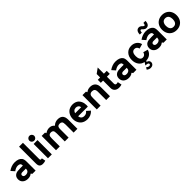

<svg xmlns="http://www.w3.org/2000/svg" viewBox="517 -2840 5141 5141"><g transform="rotate(-45 3087.0 -270.0)"><path d="M497.6 -474.6Q514.6 -452.6 522.9 -419.4Q531.2 -386.2 531.2 -330.1V0H406.7L385.7 -33.2H373.5Q356 -17.6 338.9 -8.8Q296.9 12.2 238.8 12.2Q144.5 12.2 88.4 -37.4Q32.2 -86.9 32.2 -168.9Q32.2 -218.3 53.5 -254.6Q74.7 -291 114.3 -311Q139.6 -324.2 178 -330.3Q216.3 -336.4 285.6 -336.4H385.7Q384.8 -366.2 379.2 -383.8Q373.5 -401.4 359.9 -412.1Q335.4 -432.1 283.2 -432.1Q249 -432.1 209.2 -416.7Q169.4 -401.4 133.3 -373.5L46.9 -471.2Q100.1 -510.3 161.9 -532.5Q223.6 -554.7 283.2 -554.7Q437 -554.7 497.6 -474.6ZM361.3 -140.1Q382.8 -164.1 385.3 -222.2H242.2Q211.9 -222.2 194.3 -202.1Q186 -192.9 183.6 -186.8Q181.2 -180.7 181.2 -168Q181.2 -139.2 201.9 -121.3Q222.7 -103.5 264.6 -103.5Q326.2 -103.5 361.3 -140.1Z M801.3 12.2Q738.3 12.2 704.6 -19Q688 -34.7 679.4 -61.3Q670.9 -87.9 670.9 -141.1V-766.6H817.9V-175.8Q817.9 -130.9 824.2 -121.1Q834 -109.9 853.5 -109.9Q866.2 -109.9 881.3 -114.3L902.3 -5.4Q852.1 12.2 801.3 12.2Z M978 -685.5Q978 -723.1 1005.6 -750.5Q1033.2 -777.8 1071.3 -777.8Q1109.4 -777.8 1137 -750.5Q1164.6 -723.1 1164.6 -685.5Q1164.6 -647 1137 -619.6Q1109.4 -592.3 1071.3 -592.3Q1033.2 -592.3 1005.6 -619.4Q978 -646.5 978 -685.5ZM998 0V-542H1144.5V0Z M1302.7 0V-542H1429.2L1440.4 -508.8H1452.6Q1522.9 -554.7 1593.8 -554.7Q1690.4 -554.7 1740.2 -488.8H1752.4Q1819.8 -554.7 1919.4 -554.7Q1996.6 -554.7 2045.9 -519Q2065.4 -504.9 2079.1 -484.1Q2092.8 -463.4 2099.4 -445.3Q2106 -427.2 2109.4 -401.9Q2112.8 -376.5 2113.3 -363Q2113.8 -349.6 2113.8 -328.1V0H1970.2V-304.7Q1970.2 -384.3 1944.8 -411.1Q1921.4 -434.6 1877 -434.6Q1827.1 -434.6 1803.7 -408.7Q1793 -397.5 1787.4 -377.2Q1781.7 -356.9 1781 -342.3Q1780.3 -327.6 1780.3 -300.8V0H1635.7V-300.8Q1635.7 -381.3 1613.8 -407.7Q1604 -419.4 1584.5 -427Q1564.9 -434.6 1540 -434.6Q1496.1 -434.6 1472.7 -411.1Q1457 -395.5 1451.9 -369.6Q1446.8 -343.8 1446.8 -300.8V0Z M2735.8 -275.4Q2735.8 -253.9 2731.4 -223.1H2363.8Q2369.6 -172.9 2401.9 -141.4Q2434.1 -109.9 2491.2 -109.9Q2568.8 -109.9 2615.7 -175.8L2714.8 -87.9Q2627 12.2 2490.2 12.2Q2434.6 12.2 2387.9 -3.2Q2341.3 -18.6 2309.1 -45.4Q2276.9 -72.3 2254.6 -108.2Q2232.4 -144 2221.9 -184.6Q2211.4 -225.1 2211.4 -269Q2211.4 -311.5 2221.2 -351.8Q2231 -392.1 2252.2 -429.2Q2273.4 -466.3 2304.4 -493.9Q2335.4 -521.5 2381.1 -538.1Q2426.8 -554.7 2481.4 -554.7Q2536.6 -554.7 2581.3 -537.4Q2626 -520 2654.3 -492.2Q2682.6 -464.4 2701.4 -427.2Q2720.2 -390.1 2728 -352.5Q2735.8 -314.9 2735.8 -275.4ZM2482.4 -432.1Q2434.6 -432.1 2404.8 -404.5Q2375 -377 2365.7 -337.9H2593.3Q2591.3 -353 2587.9 -364.3Q2578.1 -397.9 2548.1 -415Q2518.1 -432.1 2482.4 -432.1Z M2847.2 0V-542H2980.5L2991.2 -507.8H3003.4Q3027.8 -529.8 3064.9 -542.2Q3102.1 -554.7 3144.5 -554.7Q3228.5 -554.7 3279.3 -513.2Q3298.8 -497.6 3312.5 -476.6Q3326.2 -455.6 3332.8 -437.5Q3339.4 -419.4 3342.8 -393.3Q3346.2 -367.2 3346.7 -352.8Q3347.2 -338.4 3347.2 -313.5V0H3203.6V-291Q3203.6 -322.8 3202.6 -338.4Q3201.7 -354 3195.6 -374Q3189.5 -394 3176.8 -406.7Q3149.4 -434.6 3099.6 -434.6Q3038.6 -434.6 3011.2 -394.5Q2999 -376 2995.1 -348.9Q2991.2 -321.8 2991.2 -278.8V0Z M3687 12.2Q3607.4 12.2 3560.1 -30Q3512.7 -72.3 3512.7 -149.9V-427.7H3427.2V-542H3516.1V-673.3L3659.2 -776.9V-542H3767.1V-427.7H3659.2V-168.9Q3659.2 -135.7 3673.3 -122.8Q3687.5 -109.9 3713.9 -109.9Q3731.4 -109.9 3762.7 -118.7L3786.1 -3.4Q3736.8 12.2 3687 12.2Z M4315.9 -474.6Q4333 -452.6 4341.3 -419.4Q4349.6 -386.2 4349.6 -330.1V0H4225.1L4204.1 -33.2H4191.9Q4174.3 -17.6 4157.2 -8.8Q4115.2 12.2 4057.1 12.2Q3962.9 12.2 3906.7 -37.4Q3850.6 -86.9 3850.6 -168.9Q3850.6 -218.3 3871.8 -254.6Q3893.1 -291 3932.6 -311Q3958 -324.2 3996.3 -330.3Q4034.7 -336.4 4104 -336.4H4204.1Q4203.1 -366.2 4197.5 -383.8Q4191.9 -401.4 4178.2 -412.1Q4153.8 -432.1 4101.6 -432.1Q4067.4 -432.1 4027.6 -416.7Q3987.8 -401.4 3951.7 -373.5L3865.2 -471.2Q3918.5 -510.3 3980.2 -532.5Q4042 -554.7 4101.6 -554.7Q4255.4 -554.7 4315.9 -474.6ZM4179.7 -140.1Q4201.2 -164.1 4203.6 -222.2H4060.5Q4030.3 -222.2 4012.7 -202.1Q4004.4 -192.9 4002 -186.8Q3999.5 -180.7 3999.5 -168Q3999.5 -139.2 4020.3 -121.3Q4041 -103.5 4083 -103.5Q4144.5 -103.5 4179.7 -140.1Z M4943.8 -166.5Q4922.9 -86.4 4861.6 -38.3Q4800.3 9.8 4712.4 12.2L4686 45.4Q4704.6 47.9 4715.8 52.2Q4742.2 62.5 4758.1 84.7Q4773.9 106.9 4773.9 135.7Q4773.9 179.7 4741.5 208.7Q4709 237.8 4660.6 237.8Q4600.1 237.8 4544.9 192.4L4580.6 134.3Q4622.1 173.3 4664.1 173.3Q4684.6 173.3 4696.5 162.6Q4708.5 151.9 4708.5 136.7Q4708.5 106.9 4668.5 95.7Q4646 88.9 4599.6 88.9L4651.4 7.8Q4556.6 -9.8 4500.7 -85.9Q4444.8 -162.1 4444.8 -272.5Q4444.8 -398.9 4516.4 -476.8Q4587.9 -554.7 4703.6 -554.7Q4794.4 -554.7 4858.4 -506.8Q4922.4 -459 4942.4 -378.9L4810.5 -341.3Q4800.8 -383.8 4774.2 -408.4Q4747.6 -433.1 4703.6 -433.1Q4673.8 -433.1 4651.9 -420.4Q4629.9 -407.7 4617.2 -385Q4604.5 -362.3 4598.6 -334.2Q4592.8 -306.2 4592.8 -272.5Q4592.8 -238.8 4598.6 -210.4Q4604.5 -182.1 4617.2 -158.7Q4629.9 -135.3 4651.9 -122.1Q4673.8 -108.9 4703.6 -108.9Q4746.6 -108.9 4773.7 -134.5Q4800.8 -160.2 4810.5 -203.1Z M5191.4 -677.7Q5174.3 -677.7 5165 -658.2Q5155.8 -638.7 5155.8 -603H5080.1Q5080.1 -677.2 5110.8 -718Q5141.6 -758.8 5195.8 -758.8Q5217.3 -758.8 5235.8 -751Q5254.4 -743.2 5267.1 -731.9Q5279.8 -720.7 5290.5 -709.2Q5301.3 -697.8 5312.3 -689.9Q5323.2 -682.1 5333.5 -682.1Q5348.1 -682.1 5357.4 -701.4Q5366.7 -720.7 5366.7 -755.4H5445.8Q5445.8 -681.2 5415.5 -640.6Q5385.3 -600.1 5332.5 -600.1Q5308.6 -600.1 5289.1 -608.2Q5269.5 -616.2 5257.1 -627.4Q5244.6 -638.7 5234.1 -650.1Q5223.6 -661.6 5212.9 -669.7Q5202.1 -677.7 5191.4 -677.7ZM5463.4 -474.6Q5480.5 -452.6 5488.8 -419.4Q5497.1 -386.2 5497.1 -330.1V0H5372.6L5351.6 -33.2H5339.4Q5321.8 -17.6 5304.7 -8.8Q5262.7 12.2 5204.6 12.2Q5110.4 12.2 5054.2 -37.4Q4998 -86.9 4998 -168.9Q4998 -218.3 5019.3 -254.6Q5040.5 -291 5080.1 -311Q5105.5 -324.2 5143.8 -330.3Q5182.1 -336.4 5251.5 -336.4H5351.6Q5350.6 -366.2 5345 -383.8Q5339.4 -401.4 5325.7 -412.1Q5301.3 -432.1 5249 -432.1Q5214.8 -432.1 5175 -416.7Q5135.3 -401.4 5099.1 -373.5L5012.7 -471.2Q5065.9 -510.3 5127.7 -532.5Q5189.5 -554.7 5249 -554.7Q5402.8 -554.7 5463.4 -474.6ZM5327.1 -140.1Q5348.6 -164.1 5351.1 -222.2H5208Q5177.7 -222.2 5160.2 -202.1Q5151.9 -192.9 5149.4 -186.8Q5147 -180.7 5147 -168Q5147 -139.2 5167.7 -121.3Q5188.5 -103.5 5230.5 -103.5Q5292 -103.5 5327.1 -140.1Z M5867.7 12.2Q5784.2 12.2 5720.7 -25.1Q5657.2 -62.5 5624.3 -126.7Q5591.3 -190.9 5591.3 -272.5Q5591.3 -353.5 5624.3 -417.2Q5657.2 -481 5720.7 -517.8Q5784.2 -554.7 5867.7 -554.7Q5951.2 -554.7 6014.2 -517.8Q6077.1 -481 6110.4 -417.2Q6143.6 -353.5 6143.6 -272.5Q6143.6 -190.9 6110.4 -126.7Q6077.1 -62.5 6013.9 -25.1Q5950.7 12.2 5867.7 12.2ZM5867.7 -432.1Q5839.4 -432.1 5817.1 -423.3Q5794.9 -414.6 5780.3 -399.9Q5765.6 -385.3 5755.9 -364.5Q5746.1 -343.8 5741.9 -321Q5737.8 -298.3 5737.8 -272.5Q5737.8 -239.7 5744.6 -211.7Q5751.5 -183.6 5766.1 -160.2Q5780.8 -136.7 5806.9 -123.3Q5833 -109.9 5867.7 -109.9Q5902.3 -109.9 5928 -123Q5953.6 -136.2 5968.3 -159.7Q5982.9 -183.1 5989.7 -211.2Q5996.6 -239.3 5996.6 -272.5Q5996.6 -305.7 5989.7 -333.3Q5982.9 -360.8 5968.3 -383.5Q5953.6 -406.2 5928 -419.2Q5902.3 -432.1 5867.7 -432.1Z"/></g></svg>

Font: Acari Sans Neue Black
Style: Regular
Weight: 900
Designer: Alfredo Marco Pradil
Foundry: Alfredo Marco Pradil
Version: Version 1.045;June 16, 2019;FontCreator 11.5.0.2425 64-bit; 